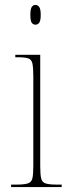

<svg xmlns="http://www.w3.org/2000/svg" viewBox="-20 -758 277 778"><path d="M124 -658Q114 -658 108.5 -666Q103 -674 103 -698Q103 -721 108.5 -729.5Q114 -738 124 -738Q133 -738 139 -729.5Q145 -721 145 -698Q145 -674 139 -666Q133 -658 124 -658ZM25 0V-10H45Q77 -10 92 -14.5Q107 -19 111 -34.5Q115 -50 115 -85V-447Q115 -483 111.5 -500Q108 -517 94.5 -521.5Q81 -526 51 -526H42V-536H143V-85Q143 -50 147 -34.5Q151 -19 165.5 -14.5Q180 -10 212 -10H230V0Z"/></svg>

Font: Noto Serif Display Condensed Thin
Style: Regular
Weight: 100
Width: 3
Designer: Monotype Design Team
Foundry: Monotype Imaging Inc.
Version: Version 2.009